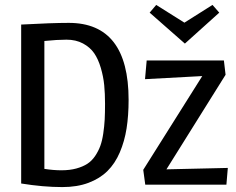

<svg xmlns="http://www.w3.org/2000/svg" viewBox="-20 -758 969 788"><path d="M879.9 -706.1 738.8 -579.1 594.2 -706.1 621.1 -737.8 736.8 -665 852.1 -737.8ZM66.9 -657.2Q193.4 -664.1 262.2 -664.1Q507.8 -664.1 507.8 -348.1Q507.8 -283.7 499.5 -231Q491.2 -178.2 471.7 -132.6Q452.1 -86.9 421.1 -56.2Q390.1 -25.4 343.5 -7.8Q296.9 9.8 235.8 9.8Q157.2 9.8 66.9 -4.9ZM231.9 -59.1Q266.1 -59.1 293 -66.4Q319.8 -73.7 338.4 -85.7Q356.9 -97.7 370.4 -117.7Q383.8 -137.7 391.6 -158.9Q399.4 -180.2 403.8 -210.2Q408.2 -240.2 409.7 -267.6Q411.1 -294.9 411.1 -332Q411.1 -374 407.7 -408.7Q404.3 -443.4 393.8 -479.2Q383.3 -515.1 366.5 -539.6Q349.6 -564 320.6 -579.6Q291.5 -595.2 252.9 -595.2Q214.8 -595.2 162.1 -589.8V-64.9Q199.2 -59.1 231.9 -59.1ZM905.8 -451.2 663.1 -63 915 -68.8 909.2 0H576.2L567.9 -61L810.1 -445.8L575.2 -433.1L582 -509.8H898.9Z"/></svg>

Font: Sansita Light
Style: Regular
Weight: 300
Designer: Pablo Cosgaya
Foundry: Omnibus-Type
Version: Version 1.006;hotconv 1.0.109;makeotfexe 2.5.65596